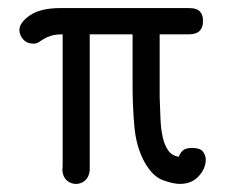

<svg xmlns="http://www.w3.org/2000/svg" viewBox="-20 -450 565 475"><path d="M28 -376Q28 -394 54 -412Q80 -430 129 -430H448Q468 -430 475.5 -420.5Q483 -411 482 -398Q483 -386 476 -376Q469 -366 449 -365H375V-210Q376 -182 377 -156.5Q378 -131 382.5 -111Q387 -91 396 -78Q405 -65 422 -62Q427 -74 434 -79Q441 -84 455 -84Q475 -84 482 -75Q489 -66 489 -55Q489 -33 471.5 -14Q454 5 425 5Q408 5 382.5 -4.5Q357 -14 337 -50Q317 -87 312.5 -136.5Q308 -186 308 -240V-365H202V-43Q202 -37 202 -31Q202 -25 200 -19Q197 -8 188 -1.5Q179 5 168 5Q157 5 148 -1.5Q139 -8 136 -19Q134 -25 134.5 -31Q135 -37 135 -43V-365Q117 -365 106 -361.5Q95 -358 88 -353.5Q81 -349 75.5 -345.5Q70 -342 63 -342Q47 -342 37.5 -352.5Q28 -363 28 -376Z"/></svg>

Font: CMU Typewriter Custom
Style: Regular
Weight: 500
Monospace: yes
Version: Version 0.7.0